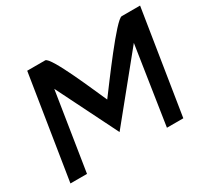

<svg xmlns="http://www.w3.org/2000/svg" viewBox="-122 -757 998 934"><g transform="rotate(-30 377.5 -290.0)"><path d="M29 0H122L191 -438L361 -97L638 -438L571 0H663L755 -580H652C620 -580 437 -329 388 -264C360 -325 253 -580 222 -580H121Z"/></g></svg>

Font: Charger Pro
Style: ExBdExtObl
Weight: 400
Designer: Jasper
Foundry: Cannot Into Space Fonts
Version: Version 1.09